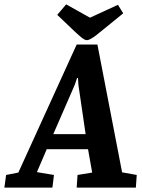

<svg xmlns="http://www.w3.org/2000/svg" viewBox="-69 -859 650 879"><path d="M-49 0 -41 -58 15 -69 282 -655H377L490 -70L557 -58L553 0H282L286 -58L353 -69L334 -176H145L100 -71L178 -58L171 0ZM175 -245H323L290 -470L288 -502H284L273 -470ZM329 -675Q322 -675 313.5 -680.5Q305 -686 295.5 -694.5Q286 -703 276 -712L193 -791L234 -839L343 -778L471 -837L495 -798L404 -724Q385 -708 370.5 -697Q356 -686 345.5 -680.5Q335 -675 329 -675Z"/></svg>

Font: Faustina
Style: Bold Italic
Weight: 700
Italic angle: -8°
Designer: Alfonso Garcia
Foundry: http://www.omnibus-type.com
Version: Version 1.200